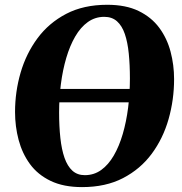

<svg xmlns="http://www.w3.org/2000/svg" viewBox="-20 -773 764 804"><path d="M124.5 -344.5 125 -400.5H611L610 -344.5ZM323.5 10.5Q246 10.5 192 -15.5Q138 -41.5 105.5 -86Q73 -130.5 58 -187Q43 -243.5 43 -304Q43 -388.5 66.2 -468.5Q89.5 -548.5 137 -612.8Q184.5 -677 257.2 -715Q330 -753 429 -753Q507 -753 560.5 -727Q614 -701 646.8 -656.8Q679.5 -612.5 694.2 -556.8Q709 -501 709 -441.5Q709 -355.5 686 -274.5Q663 -193.5 615.5 -129.2Q568 -65 495.2 -27.2Q422.5 10.5 323.5 10.5ZM335 -39.5Q373.5 -39.5 403.8 -61.2Q434 -83 456.5 -121.8Q479 -160.5 494 -211.8Q509 -263 516.5 -322.2Q524 -381.5 524 -444Q524 -501.5 519.2 -548.8Q514.5 -596 502.8 -630.5Q491 -665 470 -683.8Q449 -702.5 416.5 -702.5Q378.5 -702.5 348 -680.8Q317.5 -659 295 -620.2Q272.5 -581.5 257.5 -530.5Q242.5 -479.5 235 -421.2Q227.5 -363 227.5 -302Q227.5 -243.5 232.8 -195.2Q238 -147 250.2 -112Q262.5 -77 283.2 -58.2Q304 -39.5 335 -39.5Z"/></svg>

Font: Merriweather 60pt Black
Style: Italic
Weight: 900
Italic angle: -7.8°
Version: Version 2.101